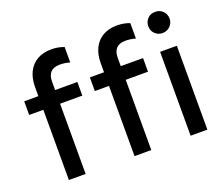

<svg xmlns="http://www.w3.org/2000/svg" viewBox="-119 -906 1257 1084"><g transform="rotate(-20 509.0 -364.0)"><path d="M37.1 -503.9H122.1V-558.6Q122.1 -610.8 141.1 -648.9Q160.2 -687 195.8 -707.3Q231.4 -727.5 280.3 -727.5Q320.8 -727.5 356.4 -713.9V-621.1Q327.6 -629.9 295.9 -629.9Q258.8 -629.9 240.7 -610.8Q222.7 -591.8 222.7 -553.7V-503.9H356.4V-421.9H222.7V0H122.1V-421.9H37.1ZM431.6 -503.9H516.6V-558.6Q516.6 -610.8 535.6 -648.9Q554.7 -687 590.3 -707.3Q626 -727.5 674.8 -727.5Q715.3 -727.5 751 -713.9V-621.1Q722.2 -629.9 690.4 -629.9Q653.3 -629.9 635.3 -610.8Q617.2 -591.8 617.2 -553.7V-503.9H751V-421.9H617.2V0H516.6V-421.9H431.6ZM853.5 -503.9H954.1V0H853.5ZM840.3 -661.1Q840.3 -689.5 858.4 -707.8Q876.5 -726.1 903.8 -725.6Q931.2 -726.1 949.5 -707.8Q967.8 -689.5 968.3 -662.1Q967.8 -635.3 949.5 -617.2Q931.2 -599.1 903.8 -598.6Q877 -598.6 858.6 -616.7Q840.3 -634.8 840.3 -661.1Z"/></g></svg>

Font: Wanted Sans Medium
Style: Regular
Weight: 500
Designer: Original Design by Kil Hyung-jin and Kang Hanbin, Wanted Lab, Inc; Hangeul from Source Han Sans by Jang Soo-young and Ka
Foundry: Wanted Lab, Inc.
Version: Version 1.001